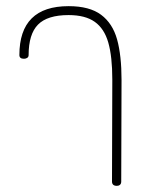

<svg xmlns="http://www.w3.org/2000/svg" viewBox="-20 -604 528 624"><path d="M344 -14 345 -345Q345 -420 332 -465.5Q319 -511 288 -533Q257 -555 203 -555Q134 -555 103.5 -524Q73 -493 73 -425Q73 -419 68.5 -416Q64 -413 58 -413Q43 -413 43 -425Q43 -584 203 -584Q271 -584 308.5 -556Q346 -528 360.5 -476Q375 -424 375 -344L374 -14Q374 -7 370 -3.5Q366 0 360 0Q344 0 344 -14Z"/></svg>

Font: Mali ExtraLight
Style: Regular
Weight: 275
Version: Version 1.000; ttfautohint (v1.6)